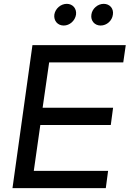

<svg xmlns="http://www.w3.org/2000/svg" viewBox="-20 -980 675 1000"><path d="M45 0H531L543 -90H156L190 -329H557L569 -419H202L236 -655H622L635 -745H149ZM263 -904C259 -872 280 -847 312 -847C343 -847 371 -872 376 -904C380 -935 359 -960 328 -960C296 -960 268 -935 263 -904ZM456 -904C451 -872 473 -847 504 -847C536 -847 564 -872 568 -904C573 -935 552 -960 520 -960C489 -960 460 -935 456 -904Z"/></svg>

Font: Mluvka Medium
Style: Italic
Weight: 500
Italic angle: -8°
Designer: Modified by Jiří Krblich, Original typeface by Gumpita Rahayu
Foundry: Gumpita Rahayu & Jiří Krblich
Version: Version 2.000;Glyphs 3.1.1 (3134)